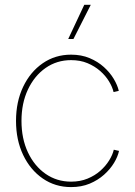

<svg xmlns="http://www.w3.org/2000/svg" viewBox="-20 -762 554 790"><path d="M272.5 7.8Q207 7.8 155.8 -27.6Q104.5 -63 75.2 -124.5Q45.9 -186 45.9 -264.6Q45.9 -343.3 75.2 -404.8Q104.5 -466.3 155.8 -501.7Q207 -537.1 272.5 -537.1Q314.9 -537.1 348.6 -522.9Q382.3 -508.8 407.5 -486.1Q432.6 -463.4 448 -437.5Q463.4 -411.6 468.8 -388.2L447.3 -383.3Q442.4 -404.3 428.5 -427.2Q414.6 -450.2 392.1 -470Q369.6 -489.7 339.8 -502.2Q310.1 -514.6 272.5 -514.6Q213.9 -514.6 167.7 -482.4Q121.6 -450.2 95 -393.8Q68.4 -337.4 68.4 -264.6Q68.4 -191.4 95 -135Q121.6 -78.6 167.7 -46.6Q213.9 -14.6 272.5 -14.6Q310.1 -14.6 340.3 -27.1Q370.6 -39.6 392.8 -59.3Q415 -79.1 429.2 -102.1Q443.4 -125 448.2 -146L469.7 -141.1Q464.8 -117.7 449.2 -91.8Q433.6 -65.9 408.2 -43.2Q382.8 -20.5 348.9 -6.3Q314.9 7.8 272.5 7.8ZM260.7 -601.6 326.7 -742.2H353.5L282.2 -601.6Z"/></svg>

Font: Inter 24pt Thin
Style: Regular
Weight: 250
Designer: Rasmus Andersson
Foundry: rsms
Version: Version 4.001;git-66647c0bb